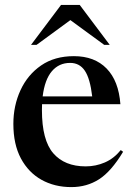

<svg xmlns="http://www.w3.org/2000/svg" viewBox="-20 -752 543 783"><path d="M281.5 -523Q365.5 -523 414.8 -472.5Q464 -422 471 -327H151.5Q151 -315.5 151 -303Q151 -180.5 197.2 -127Q243.5 -73.5 329.5 -73.5Q370.5 -73.5 407.5 -89.5Q444.5 -105.5 472.5 -140L482 -133Q433.5 -52.5 383.8 -20.8Q334 11 271 11Q202.5 11 149.2 -18.8Q96 -48.5 65.2 -106Q34.5 -163.5 34.5 -246.5Q34.5 -321 63.5 -384Q92.5 -447 147.5 -485Q202.5 -523 281.5 -523ZM266 -495.5Q220.5 -495.5 191.5 -461.5Q162.5 -427.5 154 -359H356Q347.5 -431.5 326 -463.5Q304.5 -495.5 266 -495.5ZM106.5 -569 229 -732H305L427.5 -569H405L267 -670L129 -569Z"/></svg>

Font: Newsreader 72pt Medium
Style: Regular
Weight: 500
Designer: Hugues Gentile
Foundry: Production Type
Version: Version 1.003; ttfautohint (v1.8.3)